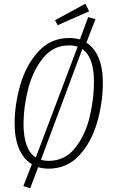

<svg xmlns="http://www.w3.org/2000/svg" viewBox="-20 -899 612 1036"><path d="M535 -453Q535 -347 504.5 -240Q474 -133 408 -61Q342 11 241 11Q213 11 186 3L143 117L106 105L152 -13Q107 -40 83 -96Q59 -152 59 -232Q59 -336 90 -442.5Q121 -549 187.5 -621.5Q254 -694 354 -694Q382 -694 411 -686L456 -807L495 -795L446 -669Q489 -642 512 -587Q535 -532 535 -453ZM173 -49 399 -647Q379 -654 352 -654Q267 -654 212 -585.5Q157 -517 132 -419.5Q107 -322 107 -231Q107 -92 173 -49ZM487 -456Q487 -592 424 -634L201 -37Q219 -31 242 -31Q330 -31 385 -100Q440 -169 463.5 -267Q487 -365 487 -456ZM441 -879 461 -838 291 -763 277 -790Z"/></svg>

Font: Fira Sans Extra Condensed ExtraLight
Style: Italic
Weight: 275
Width: 3
Italic angle: -8°
Designer: Carrois Corporate & Edenspiekermann AG
Foundry: Carrois Corporate GbR & Edenspiekermann AG
Version: Version 4.203